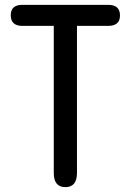

<svg xmlns="http://www.w3.org/2000/svg" viewBox="-20 -769 540 793"><path d="M297.9 -662.1V-54.7Q297.9 3.9 250 3.9Q202.1 3.9 202.1 -54.7V-662.1H72.3Q24.4 -662.1 24.4 -706.1Q24.4 -749 72.3 -749H426.8Q475.6 -749 475.6 -705.1Q475.6 -662.1 426.8 -662.1Z"/></svg>

Font: MotoyaLMaru
Style: W3 mono
Weight: 400
Version: Version 1.01